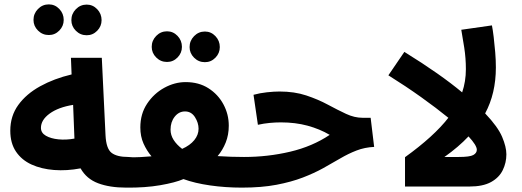

<svg xmlns="http://www.w3.org/2000/svg" viewBox="-20 -852 2386 877"><path d="M556 5Q481 5 428 -15Q375 -35 348 -83Q285 -71 227 -75.5Q169 -80 124 -100.5Q79 -121 53 -159.5Q27 -198 27 -255Q27 -322 63.5 -372.5Q100 -423 163.5 -458Q227 -493 307 -512L304 -588H445L462 -234Q465 -173 489.5 -154Q514 -135 566 -135Q604 -135 620 -115.5Q636 -96 636 -67Q636 -36 615.5 -15.5Q595 5 556 5ZM167 -268Q167 -245 189.5 -232Q212 -219 247 -215.5Q282 -212 320 -219L314 -373Q246 -362 206.5 -333Q167 -304 167 -268ZM203 -692Q174 -692 153.5 -712.5Q133 -733 133 -761Q133 -790 153.5 -811Q174 -832 203 -832Q231 -832 251 -811Q271 -790 271 -761Q271 -733 251 -712.5Q231 -692 203 -692ZM376 -691Q347 -691 326.5 -711.5Q306 -732 306 -760Q306 -789 326.5 -810Q347 -831 376 -831Q404 -831 424 -810Q444 -789 444 -760Q444 -732 424 -711.5Q404 -691 376 -691Z M556 5 566 -134Q596 -133 622.5 -134.5Q649 -136 672 -138Q650 -164 635.5 -196.5Q621 -229 621 -270Q621 -332 652 -378.5Q683 -425 730.5 -451Q778 -477 828 -477Q888 -477 932 -449Q976 -421 1000.5 -375.5Q1025 -330 1025 -278Q1025 -236 1011 -201Q997 -166 974 -139Q1004 -137 1034.5 -136Q1065 -135 1094 -135Q1132 -135 1148.5 -115.5Q1165 -96 1165 -67Q1165 -36 1144 -15.5Q1123 5 1084 5Q1010 5 940 -5Q870 -15 818 -34Q781 -18 712 -6Q643 6 556 5ZM759 -260Q759 -235 773 -213Q787 -191 812 -172Q848 -188 867.5 -212Q887 -236 887 -264Q887 -291 870.5 -317Q854 -343 825 -343Q797 -343 778 -319Q759 -295 759 -260ZM743 -569Q714 -569 693.5 -589.5Q673 -610 673 -638Q673 -667 693.5 -688Q714 -709 743 -709Q771 -709 791 -688Q811 -667 811 -638Q811 -610 791 -589.5Q771 -569 743 -569ZM916 -568Q887 -568 866.5 -588.5Q846 -609 846 -637Q846 -666 866.5 -687Q887 -708 916 -708Q944 -708 964 -687Q984 -666 984 -637Q984 -609 964 -588.5Q944 -568 916 -568Z M1085 5 1095 -135Q1203 -135 1305 -159Q1407 -183 1486 -236Q1440 -263 1384.5 -278Q1329 -293 1263 -293Q1238 -293 1211.5 -290.5Q1185 -288 1158 -282L1138 -419Q1167 -427 1199.5 -430.5Q1232 -434 1257 -434Q1325 -434 1379 -416Q1433 -398 1477.5 -374Q1522 -350 1560.5 -332Q1599 -314 1636 -314H1673L1689 -181Q1646 -179 1608.5 -164.5Q1571 -150 1534.5 -128.5Q1498 -107 1456.5 -84Q1415 -61 1363 -41Q1311 -21 1243 -8Q1175 5 1085 5Z M2108 -536Q2108 -586 2100.5 -634.5Q2093 -683 2087 -716L2227 -736Q2231 -716 2235 -683Q2239 -650 2242 -613.5Q2245 -577 2245 -544Q2245 -425 2196 -334Q2254 -273 2273.5 -227Q2293 -181 2293 -147Q2293 -109 2276.5 -75Q2260 -41 2223 -20.5Q2186 0 2124 0H1830V-134Q1962 -229 2028 -314Q1974 -358 1904 -408Q1834 -458 1754 -508L1827 -615Q1911 -563 1976.5 -517Q2042 -471 2091 -430Q2108 -480 2108 -536ZM2010 -135H2075Q2126 -135 2142 -144Q2158 -153 2158 -168Q2158 -188 2120 -229Q2075 -181 2010 -135Z"/></svg>

Font: TSCustom
Style: Regular
Weight: 400
Designer: Monotype Design Team
Foundry: Monotype Imaging Inc.
Version: Version 2.004; ttfautohint (v1.8.3) -l 8 -r 50 -G 200 -x 14 